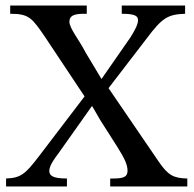

<svg xmlns="http://www.w3.org/2000/svg" viewBox="-20 -677 704 697"><path d="M660 0V-29C610 -30 590 -41 557 -89L374 -357L513 -538C568 -611 588 -625 652 -627V-657H422V-627C470 -627 481 -619 481 -604C481 -588 470 -568 454 -542L349 -391H348L291 -486C267 -533 232 -574 232 -598C232 -619 247 -627 284 -627H295V-657H17V-627C86 -627 96 -612 144 -542L287 -327L120 -108C72 -45 55 -31 2 -29V0H223V-29C170 -29 159 -40 159 -57C159 -76 179 -103 192 -120L313 -291H315L344 -241L407 -142C433 -101 443 -78 443 -57C443 -35 429 -29 390 -29H380V0Z"/></svg>

Font: STIX Two Text
Style: Regular
Weight: 400
Designer: Ross Mills, John Hudson & Paul Hanslow, Tiro Typeworks Ltd; with prior portions MicroPress Inc., and Coen Hoffman.
Foundry: Tiro Typeworks Ltd
Version: Version 2.13 b171